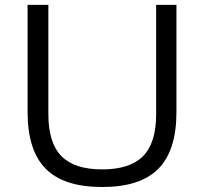

<svg xmlns="http://www.w3.org/2000/svg" viewBox="-20 -760 840 790"><path d="M93.5 -299V-740H179V-290.5Q179 -172 232.8 -117.5Q286.5 -63 400.5 -63Q514.5 -63 568.5 -117.5Q622.5 -172 622.5 -290.5V-740H706V-299Q706 -141 631.8 -65.8Q557.5 9.5 400.5 9.5Q242.5 9.5 168 -65.8Q93.5 -141 93.5 -299Z"/></svg>

Font: Encode Sans Expanded
Style: Regular
Weight: 400
Width: 7
Designer: Multiple Designers
Foundry: Impallari Type
Version: Version 2.000